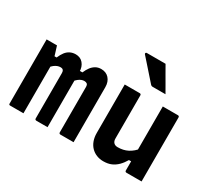

<svg xmlns="http://www.w3.org/2000/svg" viewBox="-153 -1083 1505 1367"><g transform="rotate(30 600.0 -399.5)"><path d="M566 0Q548 0 528.5 0Q509 0 491 0Q473 0 457 0Q454 0 451.5 -1.5Q449 -3 447.5 -5Q446 -7 446 -11Q446 -48 446 -85.5Q446 -123 446 -160Q446 -197 446 -234Q446 -271 446 -308.5Q446 -346 446 -383Q446 -403 437.5 -409.5Q429 -416 415 -416Q404 -416 392 -411.5Q380 -407 367.5 -397Q355 -387 341 -370L321 -462H372Q384 -490 398.5 -509Q413 -528 432.5 -539Q452 -550 477 -550Q497 -550 513 -543.5Q529 -537 541 -524Q553 -511 559.5 -493Q566 -475 566 -452Q566 -408 566 -363.5Q566 -319 566 -275.5Q566 -232 566 -188Q566 -144 566 -100Q566 -75 566 -50Q566 -25 566 0ZM352 0Q337 0 320 0Q303 0 288 0Q273 0 259 0Q256 0 253.5 -1.5Q251 -3 249.5 -5Q248 -7 248 -11Q248 -48 248 -85.5Q248 -123 248 -160Q248 -197 248 -234Q248 -271 248 -308.5Q248 -346 248 -383Q248 -397 244 -404Q240 -411 234 -413.5Q228 -416 218 -416Q207 -416 194.5 -411.5Q182 -407 169 -397Q156 -387 141 -368L116 -462H160Q172 -491 187 -510.5Q202 -530 222.5 -540Q243 -550 268 -550Q286 -550 301.5 -543.5Q317 -537 328.5 -523.5Q340 -510 346 -492.5Q352 -475 352 -452Q352 -420 352 -377Q352 -334 352 -278.5Q352 -223 352 -154Q352 -85 352 0ZM154 0Q141 0 127 0Q113 0 100 0Q87 0 73 0Q59 0 45 0Q42 0 40 -0.5Q38 -1 36.5 -2.5Q35 -4 34.5 -6Q34 -8 34 -11Q34 -83 34 -154Q34 -225 34 -296Q34 -367 34 -438Q34 -465 34 -490Q34 -515 34 -538Q45 -538 55.5 -538Q66 -538 76.5 -538Q87 -538 98 -538Q109 -538 119 -538Q119 -538 124.5 -520.5Q130 -503 137 -480.5Q144 -458 149 -440Q154 -422 154 -422Q154 -356 154 -285.5Q154 -215 154 -144Q154 -73 154 0Z M800 -538Q804 -538 806 -536.5Q808 -535 809.5 -533Q811 -531 811 -527Q811 -483 811 -436.5Q811 -390 811 -344Q811 -298 811 -254.5Q811 -211 811 -172Q811 -150 822.5 -138Q834 -126 855 -126Q878 -126 898.5 -130.5Q919 -135 937.5 -144.5Q956 -154 973.5 -169Q991 -184 1006 -205V-87H971Q953 -56 931 -34Q909 -12 881.5 0Q854 12 816 12Q786 12 760 1.5Q734 -9 715 -29Q696 -49 686 -77Q676 -105 676 -139Q676 -184 676 -229Q676 -274 676 -319Q676 -364 676 -409Q676 -441 676 -473.5Q676 -506 676 -538Q707 -538 738.5 -538Q770 -538 800 -538ZM1114 -538Q1118 -538 1120 -536.5Q1122 -535 1123.5 -533Q1125 -531 1125 -527Q1125 -455 1125 -384Q1125 -313 1125 -241.5Q1125 -170 1125 -98Q1125 -79 1125 -62Q1125 -45 1125 -29Q1125 -13 1125 0Q1103 0 1081.5 0Q1060 0 1039.5 0Q1019 0 1000 0Q997 0 994.5 -1.5Q992 -3 990.5 -5Q989 -7 989 -11Q989 -99 989 -187Q989 -275 989 -362.5Q989 -450 989 -538Q1011 -538 1031.5 -538Q1052 -538 1072.5 -538Q1093 -538 1114 -538ZM854 -811Q872 -780 890 -748Q908 -716 926.5 -685Q945 -654 962 -623Q937 -623 911 -623Q885 -623 856 -623Q850 -623 845.5 -625.5Q841 -628 839 -631Q810 -665 786 -691Q762 -717 740.5 -742.5Q719 -768 693 -796Q689 -801 691.5 -806Q694 -811 700 -811Q728 -811 752 -811Q776 -811 800.5 -811Q825 -811 854 -811Z"/></g></svg>

Font: Recursive Monospace
Style: Bold
Weight: 700
Version: Version 1.047